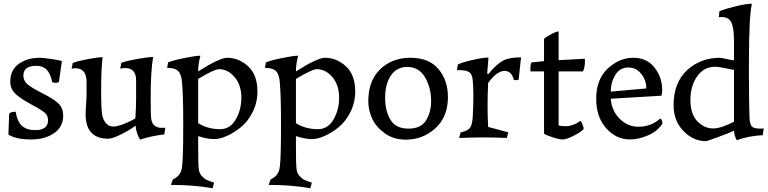

<svg xmlns="http://www.w3.org/2000/svg" viewBox="-20 -735 4110 1027"><path d="M311 -408 295 -296Q287 -292 277 -292Q265 -292 259 -296Q250 -342 229.5 -362.5Q209 -383 173 -383Q105 -383 105 -330Q105 -304 127 -284.5Q149 -265 211 -234Q272 -203 295 -179Q318 -155 318 -117Q318 -56 269 -22.5Q220 11 146 11Q67 11 25 -15L29 -127Q38 -137 60 -137H64Q72 -85 97.5 -62Q123 -39 168 -39Q237 -39 237 -92Q237 -116 220 -131.5Q203 -147 148 -176Q121 -191 106.5 -200Q92 -209 72.5 -224.5Q53 -240 44 -258Q35 -276 35 -297Q35 -361 80.5 -393.5Q126 -426 194 -426Q207 -426 251 -420Q295 -414 311 -408Z M560 7Q438 7 438 -123Q438 -141 440.5 -176.5Q443 -212 443 -229V-296Q443 -370 383 -370Q375 -370 363 -368L369 -398Q393 -408 448 -418.5Q503 -429 529 -429Q521 -376 521 -242Q521 -151 527 -118Q532 -93 547.5 -75.5Q563 -58 585 -58Q607 -58 644 -72.5Q681 -87 704 -102Q708 -157 708 -212V-305Q708 -371 650 -371Q637 -371 623 -368L629 -399Q660 -410 716 -420Q772 -430 799 -430Q786 -356 786 -215Q786 -117 789 -98Q796 -51 847 -51Q857 -51 864 -52L859 -16Q788 -8 729 12Q709 -22 705 -63Q682 -44 632 -18.5Q582 7 560 7Z M1043 167Q1045 190 1058 205Q1071 220 1084 226.5Q1097 233 1125 242L1117 272Q1018 254 894 254L905 224Q945 207 952.5 165.5Q960 124 960 -45V-96Q960 -213 954 -291Q951 -336 934 -354Q917 -372 874 -372L879 -401Q900 -411 963 -424Q1026 -437 1052 -437Q1040 -394 1040 -353Q1155 -426 1195 -426Q1258 -426 1307.5 -380Q1357 -334 1357 -246Q1357 -187 1331.5 -136Q1306 -85 1269 -55Q1232 -25 1194 -8Q1156 9 1126 9Q1088 9 1040 -7V50Q1040 144 1043 167ZM1157 -44Q1211 -44 1241 -96Q1271 -148 1271 -212Q1271 -280 1235 -322.5Q1199 -365 1151 -365Q1127 -365 1040 -313V-76Q1092 -44 1157 -44Z M1566 167Q1568 190 1581 205Q1594 220 1607 226.5Q1620 233 1648 242L1640 272Q1541 254 1417 254L1428 224Q1468 207 1475.5 165.5Q1483 124 1483 -45V-96Q1483 -213 1477 -291Q1474 -336 1457 -354Q1440 -372 1397 -372L1402 -401Q1423 -411 1486 -424Q1549 -437 1575 -437Q1563 -394 1563 -353Q1678 -426 1718 -426Q1781 -426 1830.5 -380Q1880 -334 1880 -246Q1880 -187 1854.5 -136Q1829 -85 1792 -55Q1755 -25 1717 -8Q1679 9 1649 9Q1611 9 1563 -7V50Q1563 144 1566 167ZM1680 -44Q1734 -44 1764 -96Q1794 -148 1794 -212Q1794 -280 1758 -322.5Q1722 -365 1674 -365Q1650 -365 1563 -313V-76Q1615 -44 1680 -44Z M1950 -194Q1950 -303 2013.5 -364.5Q2077 -426 2175 -426Q2275 -426 2325.5 -365.5Q2376 -305 2376 -216Q2376 -110 2309 -49Q2242 12 2151 12Q2085 12 2037.5 -22.5Q1990 -57 1970 -102Q1950 -147 1950 -194ZM2158 -377Q2102 -377 2071 -331.5Q2040 -286 2040 -211Q2040 -142 2068.5 -94.5Q2097 -47 2165 -47Q2231 -47 2258.5 -90.5Q2286 -134 2286 -195Q2286 -266 2253.5 -321.5Q2221 -377 2158 -377Z M2591 -56 2699 -27 2691 3Q2623 0 2565 0Q2507 0 2436 3L2444 -27Q2484 -35 2495.5 -53.5Q2507 -72 2509 -115Q2512 -176 2512 -226Q2512 -267 2509 -303Q2506 -339 2489 -349.5Q2472 -360 2437 -360H2424L2429 -390Q2450 -401 2508.5 -414.5Q2567 -428 2593 -427L2586 -343Q2588 -338 2593 -340Q2633 -389 2668 -409Q2703 -429 2767 -428L2754 -308Q2746 -306 2741 -306Q2736 -306 2728 -308Q2717 -356 2677 -356Q2635 -353 2591 -291Q2588 -231 2588 -167Q2588 -116 2591 -56Z M2968 -567V-413L3108 -421Q3109 -418 3109 -411Q3109 -373 3098 -353H2968V-64Q2984 -60 3006 -60Q3045 -60 3086 -89Q3091 -83 3097 -66.5Q3103 -50 3102 -45Q3088 -29 3049 -9Q3010 11 2988 11Q2971 11 2936 -0.5Q2901 -12 2890 -20V-353H2818Q2817 -356 2817 -370Q2817 -388 2822 -401L2890 -408V-527Q2900 -537 2927 -551.5Q2954 -566 2968 -567Z M3523 -73Q3496 -32 3445.5 -10.5Q3395 11 3350 11Q3276 11 3222.5 -49Q3169 -109 3169 -206Q3169 -311 3231 -368.5Q3293 -426 3368 -426Q3440 -426 3481 -373.5Q3522 -321 3522 -255Q3522 -235 3518 -223L3247 -207Q3252 -142 3295 -99.5Q3338 -57 3395 -57Q3462 -57 3512 -101Q3523 -95 3523 -73ZM3247 -245 3437 -262Q3437 -307 3409.5 -340.5Q3382 -374 3341 -374Q3296 -374 3271.5 -334.5Q3247 -295 3247 -245Z M3906 -412V-516Q3906 -584 3892.5 -614Q3879 -644 3839 -644Q3831 -644 3825 -643L3828 -675Q3860 -688 3916 -701.5Q3972 -715 4002 -715Q3986 -650 3986 -401V-323Q3986 -197 3989 -104Q3991 -70 4001.5 -58.5Q4012 -47 4048 -47Q4057 -47 4065 -48L4060 -12Q3984 -8 3921 15Q3908 -7 3906 -36Q3889 -27 3825.5 -3.5Q3762 20 3756 20Q3688 20 3635.5 -34.5Q3583 -89 3583 -172Q3583 -293 3655 -359.5Q3727 -426 3833 -426Q3835 -426 3849 -423Q3863 -420 3880 -416.5Q3897 -413 3906 -412ZM3794 -48Q3837 -48 3906 -84V-361Q3828 -378 3806 -378Q3745 -378 3709 -326.5Q3673 -275 3673 -201Q3673 -125 3710 -86.5Q3747 -48 3794 -48Z"/></svg>

Font: Darwin Serif Regular ALPHA
Style: Regular
Weight: 400
Designer: Emily de Oliveira Santos
Version: Version 0.1